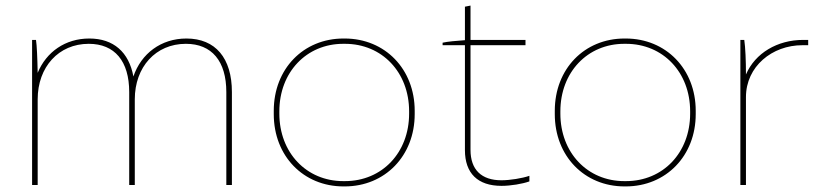

<svg xmlns="http://www.w3.org/2000/svg" viewBox="-20 -663 2966 688"><path d="M95 0H115V-307C115 -423 190 -506 298 -506C391 -506 443 -444 443 -333V0H463V-307C463 -423 538 -506 646 -506C739 -506 791 -444 791 -333V0H811V-333C811 -455 752 -525 648 -525C557 -525 486 -471 458 -389C442 -476 387 -525 300 -525C214 -525 146 -477 115 -402C114 -456 112 -501 109 -520H95Z M1211 5H1215C1360 5 1466 -105 1466 -254V-266C1466 -415 1360 -525 1215 -525H1211C1067 -525 961 -416 961 -266V-254C961 -104 1067 5 1211 5ZM1210 -14C1078 -14 981 -116 981 -256V-264C981 -404 1078 -506 1210 -506H1216C1349 -506 1446 -404 1446 -264V-256C1446 -116 1349 -14 1216 -14Z M1777 3C1810 3 1852 -4 1877 -13V-33C1851 -24 1807 -17 1777 -17C1705 -17 1666 -55 1666 -126V-501H1863V-520H1666V-643L1646 -639V-519C1618 -517 1582 -514 1566 -510V-501H1646V-125C1646 -42 1692 3 1777 3Z M2218 5H2222C2367 5 2473 -105 2473 -254V-266C2473 -415 2367 -525 2222 -525H2218C2074 -525 1968 -416 1968 -266V-254C1968 -104 2074 5 2218 5ZM2217 -14C2085 -14 1988 -116 1988 -256V-264C1988 -404 2085 -506 2217 -506H2223C2356 -506 2453 -404 2453 -264V-256C2453 -116 2356 -14 2223 -14Z M2633 0H2653V-315C2653 -425 2747 -501 2855 -501C2858 -501 2873 -501 2876 -501V-520H2858C2766 -520 2686 -473 2653 -396C2653 -445 2651 -493 2647 -520H2633Z"/></svg>

Font: Fixel Display Thin
Style: Regular
Weight: 100
Designer: AlfaBravo + MacPaw
Foundry: Kyrylo Tkachov, Marchela Mozhyna, Serhii Makarenko, Maria Weinstein, Zakhar Kryvoshyya
Version: Version 1.211